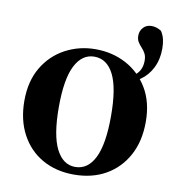

<svg xmlns="http://www.w3.org/2000/svg" viewBox="-81 -776 792 866"><g transform="rotate(10 315.0 -343.5)"><path d="M314 17Q232 17 169.5 -18.5Q107 -54 72 -119.5Q37 -185 37 -273Q37 -362 74.5 -425.5Q112 -489 175.5 -523Q239 -557 314 -557Q391 -557 454 -523.5Q517 -490 555 -426.5Q593 -363 593 -273Q593 -184 557.5 -119Q522 -54 459.5 -18.5Q397 17 314 17ZM314 -18Q372 -18 403 -80.5Q434 -143 434 -271Q434 -400 403 -461.5Q372 -523 314 -523Q258 -523 226.5 -461.5Q195 -400 195 -271Q195 -143 226.5 -80.5Q258 -18 314 -18ZM456 -434V-456Q497 -462 518.5 -484.5Q540 -507 540 -544Q540 -564 533 -577Q526 -590 516 -600.5Q506 -611 499 -622.5Q492 -634 492 -651Q492 -673 506.5 -688.5Q521 -704 544 -704Q567 -704 589 -690Q600 -673 604.5 -654Q609 -635 609 -611Q609 -562 589.5 -523Q570 -484 536 -461Q502 -438 456 -434Z"/></g></svg>

Font: Noto Serif JP ExtraBold
Style: Regular
Weight: 800
Designer: Ryoko NISHIZUKA 西塚涼子 (kana & ideographs); Frank Grießhammer (Latin, Greek & Cyrillic); Wenlong ZHANG 张文龙 (bopomofo); San
Foundry: Adobe
Version: Version 2.003-H1;hotconv 1.1.1;makeotfexe 2.6.0